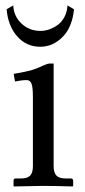

<svg xmlns="http://www.w3.org/2000/svg" viewBox="-20 -671 305 692"><path d="M27.8 -651.4Q29.3 -612.8 57.4 -586.2Q85.4 -559.6 126 -559.6Q142.1 -559.6 158.4 -565.4Q174.8 -571.3 189.2 -582Q203.6 -592.8 212.9 -611.1Q222.2 -629.4 223.1 -651.4L246.6 -637.7Q244.1 -608.9 235.1 -585.2Q226.1 -561.5 213.4 -546.4Q200.7 -531.2 185.3 -521Q169.9 -510.7 155 -506.6Q140.1 -502.4 126 -502.4Q74.7 -502.4 41.7 -540.3Q8.8 -578.1 3.9 -637.7ZM173.3 -71.8Q173.3 -49.3 183.1 -38.6Q192.9 -27.8 216.3 -27.8H235.4Q243.7 -27.8 243.7 -19.5V-1L241.7 1Q173.3 -1 134.3 -1L30.8 1L28.8 -1V-19.5Q28.8 -27.8 36.6 -27.8H55.7Q79.6 -27.8 89.1 -38.6Q98.6 -49.3 98.6 -71.8V-320.8Q98.6 -357.9 93.3 -370.1Q87.9 -382.3 76.2 -382.3Q58.6 -382.3 34.2 -377.4L29.3 -404.8Q74.7 -412.6 92.5 -417.7Q110.4 -422.9 133.3 -433.6Q150.9 -441.9 158.2 -441.9H173.3Z"/></svg>

Font: Libertinage
Style: f
Weight: 400
Designer: OSP
Foundry: OSP
Version: Version 1.0; 2008; OFL relea